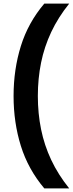

<svg xmlns="http://www.w3.org/2000/svg" viewBox="-20 -828 405 1068"><path d="M226.5 220Q136.5 113.5 96 -16.5Q55.5 -146.5 55.5 -294Q55.5 -441.5 96 -571.8Q136.5 -702 226.5 -808H365Q303.5 -731.5 265 -649.8Q226.5 -568 208.5 -479.5Q190.5 -391 190.5 -294Q190.5 -197 208.5 -108.5Q226.5 -20 265 61.8Q303.5 143.5 365 220Z"/></svg>

Font: Encode Sans Condensed Thin SemiBold
Style: Regular
Weight: 600
Version: Version 3.002